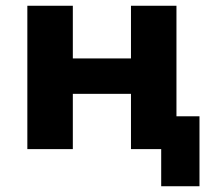

<svg xmlns="http://www.w3.org/2000/svg" viewBox="-20 -518 742 667"><path d="M540 129V0H435V-192H233V0H75V-498H233V-315H435V-498H593V-114H673V129Z"/></svg>

Font: Nunito Sans 9pt ExtraBold
Style: Regular
Weight: 800
Version: Version 3.101;gftools[0.9.27]